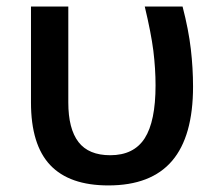

<svg xmlns="http://www.w3.org/2000/svg" viewBox="-20 -560 667 590"><path d="M313 9.8Q193.4 9.8 134.3 -52.7Q75.2 -115.2 75.2 -245.1V-540H189.9V-245.1Q189.9 -164.1 221.2 -123.5Q252.4 -83 318.8 -83Q391.1 -83 424.6 -135Q458 -187 458 -297.9Q458 -348.6 451.2 -404.3Q444.3 -458.5 424.8 -540H541Q559.6 -468.3 566.4 -409.2Q573.2 -350.6 573.2 -293.9Q573.2 -141.1 508.8 -65.7Q444.3 9.8 313 9.8Z"/></svg>

Font: Open Sans
Style: SemiBold
Weight: 600
Foundry: Ascender Corporation
Version: Version 1.10